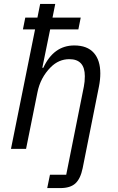

<svg xmlns="http://www.w3.org/2000/svg" viewBox="-20 -760 601 980"><path d="M221 200 235 132H318L408 -318Q413 -343 413 -371Q413 -458 334 -458Q280 -458 239 -417Q186 -364 171 -288L113 0H36L159 -610H97L109 -670H171L185 -740H262L248 -670H392L380 -610H236L196 -414H201Q254 -528 359 -528Q425 -528 458.5 -490.5Q492 -453 492 -385Q492 -353 485 -318L402 98Q391 152 365 176Q339 200 288 200Z"/></svg>

Font: Aneliza
Style: Italic
Weight: 400
Italic angle: -11.31°
Designer: Mike Abbink, Paul van der Laan, Pieter van Rosmalen
Foundry: Bold Monday
Version: Version 3.0